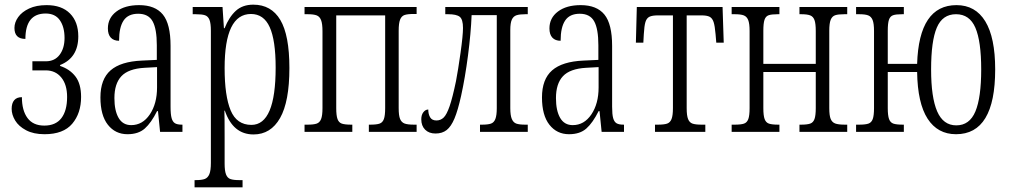

<svg xmlns="http://www.w3.org/2000/svg" viewBox="-20 -566 4338 824"><path d="M30 -99Q30 -123 41 -136Q52 -149 74 -149Q74 -92 98 -59.5Q122 -27 170 -27Q219 -27 243.5 -59Q268 -91 268 -150Q268 -203 243 -233.5Q218 -264 176 -264H119V-303H177Q215 -303 236 -331Q257 -359 257 -403Q257 -450 237 -479Q217 -508 176 -508Q89 -508 89 -399Q42 -399 42 -446Q42 -470 58 -492.5Q74 -515 105 -529.5Q136 -544 180 -544Q245 -544 280.5 -508Q316 -472 316 -410Q316 -318 238 -287V-283Q280 -269 304 -237.5Q328 -206 328 -150Q328 -80 290 -35Q252 10 171 10Q124 10 92 -7Q60 -24 45 -49Q30 -74 30 -99Z M411 -148Q411 -226 454.5 -264Q498 -302 589 -306L653 -309V-372Q653 -442 635 -474.5Q617 -507 573 -507Q530 -507 510.5 -478Q491 -449 491 -391Q468 -391 455.5 -404.5Q443 -418 443 -444Q443 -489 479.5 -516.5Q516 -544 577 -544Q646 -544 679 -503.5Q712 -463 712 -369V-108Q712 -75 716.5 -59Q721 -43 731 -37Q741 -31 761 -31H763V0H667L658 -89H654Q629 -39 601.5 -14.5Q574 10 527 10Q475 10 443 -30.5Q411 -71 411 -148ZM654 -191V-278L600 -275Q531 -271 501 -239Q471 -207 471 -145Q471 -91 489 -60Q507 -29 543 -29Q592 -29 623 -75Q654 -121 654 -191Z M815 207H820Q846 207 859 202Q872 197 878.5 181.5Q885 166 885 133V-434Q885 -466 879 -481Q873 -496 860 -500.5Q847 -505 819 -505H807V-536H935L941 -445H944Q963 -493 992 -519.5Q1021 -546 1067 -546Q1144 -546 1183 -480.5Q1222 -415 1222 -274Q1222 -130 1182 -59.5Q1142 11 1068 11Q980 11 945 -91H943Q944 -64 944 24V136Q944 167 950 182.5Q956 198 969 202.5Q982 207 1007 207H1021V238H815ZM1163 -276Q1163 -393 1137.5 -449.5Q1112 -506 1057 -506Q944 -506 944 -274Q944 -154 970 -92Q996 -30 1059 -30Q1163 -30 1163 -276Z M1287 -31H1300Q1326 -31 1339 -35.5Q1352 -40 1358 -55Q1364 -70 1364 -102V-432Q1364 -464 1358 -479.5Q1352 -495 1339 -500Q1326 -505 1300 -505H1287V-536H1768V-506H1755Q1729 -506 1716 -501.5Q1703 -497 1697 -481.5Q1691 -466 1691 -434V-102Q1691 -70 1697 -55.5Q1703 -41 1716 -36Q1729 -31 1757 -31H1768V0H1563V-31H1569Q1596 -31 1609 -35.5Q1622 -40 1627.5 -55Q1633 -70 1633 -102V-500H1423V-102Q1423 -70 1428.5 -55Q1434 -40 1447 -35.5Q1460 -31 1487 -31H1492V0H1287Z M1788 -54Q1788 -73 1797 -84.5Q1806 -96 1818 -96Q1818 -76 1826 -62.5Q1834 -49 1853 -49Q1871 -49 1884 -61.5Q1897 -74 1909.5 -110Q1922 -146 1937 -218Q1946 -265 1956.5 -339.5Q1967 -414 1967 -446Q1967 -483 1953 -494Q1939 -505 1903 -505H1891V-536H2245V-505H2235Q2210 -505 2196.5 -500.5Q2183 -496 2176.5 -481.5Q2170 -467 2170 -437V-102Q2170 -71 2176.5 -55.5Q2183 -40 2196 -35.5Q2209 -31 2234 -31H2245V0H2040V-31H2049Q2074 -31 2087 -35.5Q2100 -40 2106 -55.5Q2112 -71 2112 -102V-501H2004Q2001 -424 1988.5 -328Q1976 -232 1959 -155Q1945 -92 1930.5 -57.5Q1916 -23 1897 -8Q1878 7 1849 7Q1821 7 1804.5 -9.5Q1788 -26 1788 -54Z M2306 -148Q2306 -226 2349.5 -264Q2393 -302 2484 -306L2548 -309V-372Q2548 -442 2530 -474.5Q2512 -507 2468 -507Q2425 -507 2405.5 -478Q2386 -449 2386 -391Q2363 -391 2350.5 -404.5Q2338 -418 2338 -444Q2338 -489 2374.5 -516.5Q2411 -544 2472 -544Q2541 -544 2574 -503.5Q2607 -463 2607 -369V-108Q2607 -75 2611.5 -59Q2616 -43 2626 -37Q2636 -31 2656 -31H2658V0H2562L2553 -89H2549Q2524 -39 2496.5 -14.5Q2469 10 2422 10Q2370 10 2338 -30.5Q2306 -71 2306 -148ZM2549 -191V-278L2495 -275Q2426 -271 2396 -239Q2366 -207 2366 -145Q2366 -91 2384 -60Q2402 -29 2438 -29Q2487 -29 2518 -75Q2549 -121 2549 -191Z M2791 -31H2803Q2830 -31 2843 -35.5Q2856 -40 2862 -55Q2868 -70 2868 -102V-500H2804Q2779 -500 2767 -494Q2755 -488 2750 -471.5Q2745 -455 2743 -419L2741 -383H2709L2713 -536H3081L3086 -383H3054L3051 -419Q3048 -455 3042.5 -471.5Q3037 -488 3025.5 -494Q3014 -500 2990 -500H2927V-102Q2927 -70 2933 -55Q2939 -40 2952 -35.5Q2965 -31 2991 -31H3007V0H2791Z M3120 -31H3133Q3160 -31 3173 -35.5Q3186 -40 3191.5 -55Q3197 -70 3197 -102V-433Q3197 -465 3191 -480Q3185 -495 3172 -500Q3159 -505 3133 -505H3120V-536H3325V-505H3318Q3291 -505 3278.5 -500.5Q3266 -496 3261 -481Q3256 -466 3256 -434V-292H3481V-433Q3481 -465 3475.5 -480Q3470 -495 3457 -500Q3444 -505 3418 -505H3411V-536H3616V-505H3604Q3577 -505 3564 -500.5Q3551 -496 3545 -481Q3539 -466 3539 -434V-102Q3539 -70 3545 -55.5Q3551 -41 3564.5 -36Q3578 -31 3606 -31H3616V0H3411V-31H3418Q3444 -31 3457 -35.5Q3470 -40 3475.5 -55Q3481 -70 3481 -102V-257H3256V-102Q3256 -70 3261.5 -55Q3267 -40 3280 -35.5Q3293 -31 3320 -31H3325V0H3120Z M3916 -257H3790V-102Q3790 -70 3795.5 -55Q3801 -40 3814 -35.5Q3827 -31 3855 -31H3859V0H3654V-31H3667Q3694 -31 3707 -35.5Q3720 -40 3725.5 -55Q3731 -70 3731 -102V-433Q3731 -465 3725 -480Q3719 -495 3706 -500Q3693 -505 3667 -505H3654V-536H3859V-505H3852Q3825 -505 3812.5 -500.5Q3800 -496 3795 -481Q3790 -466 3790 -434V-292H3916Q3924 -544 4085 -544Q4166 -544 4208.5 -474.5Q4251 -405 4251 -268Q4251 10 4083 10Q4004 10 3961 -56.5Q3918 -123 3916 -257ZM4191 -268Q4191 -389 4166 -447Q4141 -505 4083 -505Q4025 -505 4000.5 -447.5Q3976 -390 3976 -268Q3976 -148 4002 -88Q4028 -28 4084 -28Q4141 -28 4166 -87.5Q4191 -147 4191 -268Z"/></svg>

Font: Noto Serif CondLight
Style: Regular
Weight: 300
Width: 3
Designer: Monotype Design Team
Foundry: Monotype Imaging Inc.
Version: Version 1.001